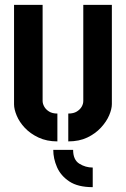

<svg xmlns="http://www.w3.org/2000/svg" viewBox="-20 -579 520 793"><path d="M363 194Q302 194 266.5 170.5Q231 147 215.5 111.5Q200 76 200 40H282Q282 81 307.5 97Q333 113 363 113ZM262 5V-110Q284 -110 297.5 -118.5Q311 -127 317.5 -138.5Q324 -150 324 -162V-559H442V-149Q442 -129 431 -103Q420 -77 397 -52Q374 -27 340.5 -11Q307 5 262 5ZM217 5Q173 5 139 -11Q105 -27 82.5 -51Q60 -75 49 -101.5Q38 -128 38 -148V-559H156V-162Q156 -151 162.5 -139Q169 -127 182.5 -118.5Q196 -110 217 -110Z"/></svg>

Font: Stick No Bills
Style: Bold
Weight: 700
Version: Version 2.000